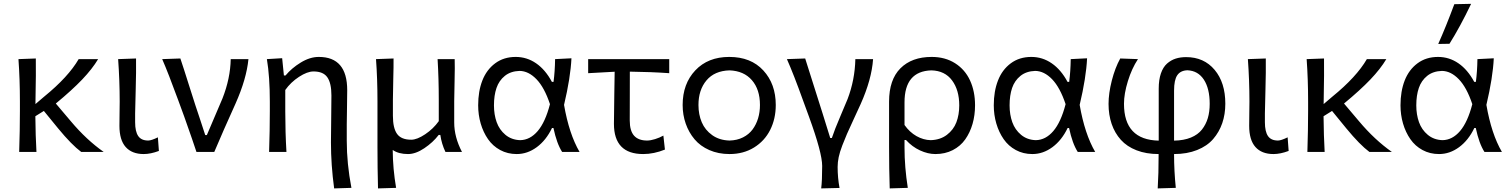

<svg xmlns="http://www.w3.org/2000/svg" viewBox="-20 -812 8070 1026"><path d="M278.3 -258.8 358.9 -163.6Q441.9 -64.9 534.2 0H414.1Q362.8 -38.1 290.5 -126L214.4 -219.2L168.9 -190.9Q169.9 -85.9 174.8 0H82.5Q86.4 -118.2 86.4 -219.2V-269Q86.4 -388.2 78.6 -496.1L171.4 -499.5Q171.9 -439.5 171.6 -408.2Q171.4 -377 170.4 -326.4Q169.4 -275.9 169.4 -255.9L216.3 -295.9Q345.2 -400.9 400.4 -496.1H504.4Q473.1 -443.8 419.2 -387.2Q365.2 -330.6 278.3 -258.8Z M748 11.2Q685.1 11.2 651.6 -26.4Q618.2 -64 618.2 -139.6Q618.2 -168 618.9 -208.5Q619.6 -249 619.6 -269Q619.6 -381.3 611.3 -496.1L707 -499.5Q708 -430.7 705.1 -329.6Q702.1 -228.5 702.1 -206.5V-158.7Q702.1 -109.4 718.5 -85.2Q734.9 -61 772 -61Q788.6 -61 823.7 -78.1L829.1 -5.4Q784.7 11.2 748 11.2Z M1125 0H1029.8Q1013.2 -51.3 964.8 -188L932.6 -275.9Q878.4 -423.8 846.7 -496.1L943.8 -499.5Q958.5 -456.5 993.4 -345.7Q1028.3 -234.9 1046.9 -181.2L1076.7 -90.3H1085.4L1168.9 -286.1Q1210.9 -392.6 1212.9 -496.1H1307.6Q1297.4 -390.6 1238.8 -258.8Q1171.4 -109.9 1125 0Z M1857.9 191.9 1765.6 194.8Q1748.5 68.8 1748.5 -50.8Q1748.5 -92.3 1749.8 -176Q1751 -259.8 1751 -301.8Q1751 -367.7 1729.2 -398.9Q1707.5 -430.2 1655.3 -430.2Q1622.1 -430.2 1577.9 -401.4Q1533.7 -372.6 1504.4 -331.1V-215.3Q1504.4 -106.4 1510.7 0H1418Q1421.9 -118.2 1421.9 -219.2V-269Q1421.9 -401.9 1406.2 -496.1L1487.8 -501L1497.1 -408.7H1505.9Q1538.1 -447.8 1587.2 -477.8Q1636.2 -507.8 1683.6 -507.8Q1835.4 -507.8 1835.4 -330.1Q1835.4 -291.5 1834.2 -229.7Q1833 -168 1833 -147.5V-59.6Q1833 62 1857.9 191.9Z M2407.2 -271.5V-157.2Q2407.2 -79.6 2448.7 0H2360.4Q2339.8 -43 2333 -90.8H2324.2Q2293.5 -50.8 2247.3 -19.8Q2201.2 11.2 2160.2 11.2Q2109.9 11.2 2078.6 -10.7Q2079.1 88.9 2096.7 191.9L2000 194.8Q1997.1 84.5 1997.1 -26.9V-271.5Q1997.1 -389.6 1989.3 -496.1L2083 -499.5Q2083.5 -460 2081.5 -387.2Q2079.6 -314.5 2079.6 -279.8V-193.4Q2079.6 -127.4 2101.8 -96.4Q2124 -65.4 2177.7 -65.4Q2208.5 -65.4 2252 -94.5Q2295.4 -123.5 2324.7 -164.6V-279.8Q2324.7 -390.1 2318.4 -496.1H2409.7Q2411.1 -455.6 2409.2 -379.6Q2407.2 -303.7 2407.2 -271.5Z M2994.1 -251.5Q3021 -96.2 3077.1 0H2983.9Q2955.1 -44.9 2937.5 -127.9H2929.7Q2898.4 -62.5 2848.4 -25.6Q2798.3 11.2 2741.2 11.2Q2692.4 11.2 2652.8 -10.3Q2613.3 -31.7 2587.9 -68.4Q2562.5 -105 2548.8 -151.6Q2535.2 -198.2 2535.2 -249.5Q2535.2 -324.2 2557.6 -381.8Q2580.1 -439.5 2626 -473.6Q2671.9 -507.8 2735.8 -507.8Q2795.4 -507.8 2845 -473.6Q2894.5 -439.5 2929.2 -374.5H2938Q2945.3 -429.7 2946.3 -496.1L3033.7 -500.5Q3028.8 -397.5 2994.1 -251.5ZM2759.8 -63Q2812.5 -64 2853.3 -111.6Q2894 -159.2 2918.9 -255.4Q2889.2 -344.7 2846.7 -388.7Q2804.2 -432.6 2756.3 -433.1Q2709 -431.6 2677.7 -406.5Q2646.5 -381.3 2633.1 -341.8Q2619.6 -302.2 2619.6 -249Q2619.6 -199.7 2634 -159.2Q2648.4 -118.7 2680.9 -91.6Q2713.4 -64.5 2759.8 -63Z M3556.2 -496.1V-420.9Q3461.4 -427.7 3345.7 -429.2Q3345.7 -385.7 3345.5 -298.8Q3345.2 -211.9 3345.2 -168.5Q3345.2 -112.8 3368.4 -86.9Q3391.6 -61 3438 -61Q3456.1 -61 3480.5 -68.6Q3504.9 -76.2 3524.9 -87.4L3533.2 -12.7Q3474.1 11.2 3417 11.2Q3260.7 11.2 3260.7 -150.4Q3260.7 -208.5 3262.7 -309.3Q3264.6 -410.2 3264.6 -428.7L3123 -420.9V-496.1Z M3878.4 11.2Q3818.8 11.2 3770.5 -10Q3722.2 -31.2 3691.4 -67.9Q3660.6 -104.5 3644.3 -151.4Q3627.9 -198.2 3627.9 -251Q3627.9 -364.3 3695.6 -436Q3763.2 -507.8 3877 -507.8Q3992.7 -507.8 4059.1 -435.5Q4125.5 -363.3 4125.5 -251Q4125.5 -177.2 4095.7 -117.9Q4065.9 -58.6 4009.3 -23.7Q3952.6 11.2 3878.4 11.2ZM3878.4 -61Q3918.9 -62 3950.4 -77.9Q3981.9 -93.8 4001.5 -120.1Q4021 -146.5 4031 -179.7Q4041 -212.9 4041 -251Q4041 -334 3998 -383.5Q3955.1 -433.1 3878.4 -436Q3798.3 -433.6 3755.4 -382.6Q3712.4 -331.5 3712.4 -251Q3712.4 -200.2 3730 -158.7Q3747.6 -117.2 3785.9 -89.8Q3824.2 -62.5 3878.4 -61Z M4466.3 192.4 4368.2 194.8Q4373.5 154.8 4373.5 74.7Q4373.5 4.9 4303.2 -188L4271 -275.9Q4222.2 -412.1 4185.1 -496.1L4282.7 -499.5Q4294.9 -461.9 4326.9 -359.9Q4358.9 -257.8 4375.5 -206.5L4416.5 -74.7H4425.3Q4439.5 -118.2 4471.2 -192.1Q4502.9 -266.1 4509.3 -282.7Q4548.3 -384.8 4550.8 -496.1H4645.5Q4638.2 -388.2 4579.1 -255.9Q4566.4 -227.5 4541.7 -174.6Q4517.1 -121.6 4506.1 -96.4Q4495.1 -71.3 4481.2 -35.2Q4467.3 1 4461.7 28.1Q4456.1 55.2 4456.1 80.1Q4456.1 138.2 4466.3 192.4Z M4831.1 191.9 4734.4 194.8Q4731 91.8 4731 -26.9V-269Q4731 -386.2 4791.7 -447Q4852.5 -507.8 4958.5 -507.8Q5030.8 -507.8 5084 -473.9Q5137.2 -439.9 5163.8 -381.8Q5190.4 -323.7 5190.4 -249.5Q5190.4 -196.3 5177 -149.9Q5163.6 -103.5 5137.9 -67.1Q5112.3 -30.8 5071.3 -9.8Q5030.3 11.2 4978.5 11.2Q4938.5 11.2 4896.2 -8.3Q4854 -27.8 4821.3 -64H4813.5V-23.4Q4813.5 81.1 4831.1 191.9ZM4953.1 -63Q5004.4 -64.5 5039.8 -91.3Q5075.2 -118.2 5090.6 -158.4Q5106 -198.7 5106 -249Q5106 -330.6 5067.6 -382.3Q5029.3 -434.1 4957 -436Q4813.5 -431.6 4813.5 -265.1V-144Q4840.8 -105.5 4877.4 -84.7Q4914.1 -64 4953.1 -63Z M5749.5 -251.5Q5776.4 -96.2 5832.5 0H5739.3Q5710.4 -44.9 5692.9 -127.9H5685.1Q5653.8 -62.5 5603.8 -25.6Q5553.7 11.2 5496.6 11.2Q5447.8 11.2 5408.2 -10.3Q5368.7 -31.7 5343.3 -68.4Q5317.9 -105 5304.2 -151.6Q5290.5 -198.2 5290.5 -249.5Q5290.5 -324.2 5313 -381.8Q5335.4 -439.5 5381.3 -473.6Q5427.2 -507.8 5491.2 -507.8Q5550.8 -507.8 5600.3 -473.6Q5649.9 -439.5 5684.6 -374.5H5693.4Q5700.7 -429.7 5701.7 -496.1L5789.1 -500.5Q5784.2 -397.5 5749.5 -251.5ZM5515.1 -63Q5567.9 -64 5608.6 -111.6Q5649.4 -159.2 5674.3 -255.4Q5644.5 -344.7 5602.1 -388.7Q5559.6 -432.6 5511.7 -433.1Q5464.4 -431.6 5433.1 -406.5Q5401.9 -381.3 5388.4 -341.8Q5375 -302.2 5375 -249Q5375 -199.7 5389.4 -159.2Q5403.8 -118.7 5436.3 -91.6Q5468.8 -64.5 5515.1 -63Z M6527.8 -257.8Q6527.8 -201.7 6511.5 -154.1Q6495.1 -106.4 6462.9 -69.1Q6430.7 -31.7 6377 -10.3Q6323.2 11.2 6253.9 11.2Q6253.9 102.1 6263.2 191.9L6166.5 194.8Q6171.4 118.7 6171.4 11.2Q6105 11.2 6053.5 -8.8Q6002 -28.8 5969.5 -64.9Q5937 -101.1 5920.4 -149.7Q5903.8 -198.2 5903.8 -256.8Q5903.8 -313 5921.1 -381.1Q5938.5 -449.2 5966.3 -499.5L6061 -496.1Q6027.8 -445.8 6007.1 -378.4Q5986.3 -311 5986.3 -257.3Q5986.3 -64.5 6171.9 -60.5V-338.4Q6171.9 -385.7 6183.6 -419.7Q6195.3 -453.6 6216.3 -472.2Q6237.3 -490.7 6262.5 -498.8Q6287.6 -506.8 6318.4 -506.8Q6413.6 -506.8 6470.7 -438.7Q6527.8 -370.6 6527.8 -257.8ZM6253.9 -327.6V-60.5Q6306.2 -61.5 6343.8 -76.9Q6381.3 -92.3 6402.8 -119.6Q6424.3 -147 6434.3 -180.9Q6444.3 -214.8 6444.3 -257.3Q6444.3 -338.9 6413.1 -386.5Q6381.8 -434.1 6325.2 -436.5Q6288.1 -435.1 6271 -409.9Q6253.9 -384.8 6253.9 -327.6Z M6785.2 11.2Q6722.2 11.2 6688.7 -26.4Q6655.3 -64 6655.3 -139.6Q6655.3 -168 6656 -208.5Q6656.7 -249 6656.7 -269Q6656.7 -381.3 6648.4 -496.1L6744.1 -499.5Q6745.1 -430.7 6742.2 -329.6Q6739.3 -228.5 6739.3 -206.5V-158.7Q6739.3 -109.4 6755.6 -85.2Q6772 -61 6809.1 -61Q6825.7 -61 6860.8 -78.1L6866.2 -5.4Q6821.8 11.2 6785.2 11.2Z M7162.1 -258.8 7242.7 -163.6Q7325.7 -64.9 7418 0H7297.9Q7246.6 -38.1 7174.3 -126L7098.1 -219.2L7052.7 -190.9Q7053.7 -85.9 7058.6 0H6966.3Q6970.2 -118.2 6970.2 -219.2V-269Q6970.2 -388.2 6962.4 -496.1L7055.2 -499.5Q7055.7 -439.5 7055.4 -408.2Q7055.2 -377 7054.2 -326.4Q7053.2 -275.9 7053.2 -255.9L7100.1 -295.9Q7229 -400.9 7284.2 -496.1H7388.2Q7356.9 -443.8 7303 -387.2Q7249 -330.6 7162.1 -258.8Z M7751.5 -789.6 7841.3 -791.5Q7782.2 -668 7725.6 -578.1L7665.5 -577.1Q7706.1 -667.5 7751.5 -789.6ZM7922.9 -251.5Q7949.7 -96.2 8005.9 0H7912.6Q7883.8 -44.9 7866.2 -127.9H7858.4Q7827.1 -62.5 7777.1 -25.6Q7727.1 11.2 7669.9 11.2Q7621.1 11.2 7581.5 -10.3Q7542 -31.7 7516.6 -68.4Q7491.2 -105 7477.5 -151.6Q7463.9 -198.2 7463.9 -249.5Q7463.9 -324.2 7486.3 -381.8Q7508.8 -439.5 7554.7 -473.6Q7600.6 -507.8 7664.6 -507.8Q7724.1 -507.8 7773.7 -473.6Q7823.2 -439.5 7857.9 -374.5H7866.7Q7874 -429.7 7875 -496.1L7962.4 -500.5Q7957.5 -397.5 7922.9 -251.5ZM7688.5 -63Q7741.2 -64 7782 -111.6Q7822.8 -159.2 7847.7 -255.4Q7817.9 -344.7 7775.4 -388.7Q7732.9 -432.6 7685.1 -433.1Q7637.7 -431.6 7606.4 -406.5Q7575.2 -381.3 7561.8 -341.8Q7548.3 -302.2 7548.3 -249Q7548.3 -199.7 7562.7 -159.2Q7577.1 -118.7 7609.6 -91.6Q7642.1 -64.5 7688.5 -63Z"/></svg>

Font: Commissioner Flair
Style: Regular
Weight: 400
Designer: Kostas Bartsokas
Foundry: Kostas Bartsokas
Version: Version 1.000